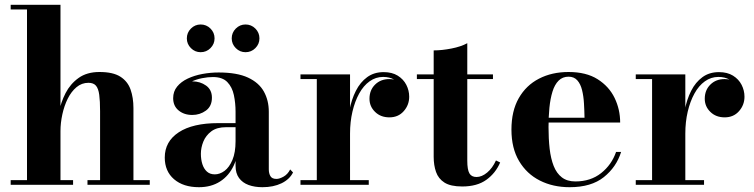

<svg xmlns="http://www.w3.org/2000/svg" viewBox="-20 -770 3140 800"><path d="M24.5 0V-19.5H92.5V-730.5H24.5V-750H232V-19.5H284.5V0ZM344.5 0V-19.5H397V-307Q397 -349 393.5 -375Q390 -401 379.8 -413Q369.5 -425 348.5 -425Q320.5 -425 298.8 -406.8Q277 -388.5 262.2 -358.8Q247.5 -329 239.8 -293.5Q232 -258 232 -223.5L217 -222.5Q217 -258 225.2 -300.8Q233.5 -343.5 253.2 -382Q273 -420.5 307.5 -445.2Q342 -470 394.5 -470Q451 -470 481.5 -450.5Q512 -431 524 -397Q536 -363 536 -319.5V-19.5H604V0Z M1073.5 10Q1041 10 1015.8 0.8Q990.5 -8.5 976 -28.2Q961.5 -48 961.5 -79V-304.5Q961.5 -340.5 954.5 -373.8Q947.5 -407 927.2 -428Q907 -449 867 -449Q846 -449 821.8 -444.2Q797.5 -439.5 775.8 -429Q754 -418.5 740 -401.8Q726 -385 726 -361H702.5Q702.5 -392.5 726.2 -411.8Q750 -431 781 -431Q814 -431 838.5 -413.5Q863 -396 863 -363Q863 -327.5 838 -309.2Q813 -291 781 -291Q747 -291 724.2 -309.8Q701.5 -328.5 701.5 -361Q701.5 -389 718 -409.2Q734.5 -429.5 762 -442.5Q789.5 -455.5 823.2 -461.8Q857 -468 891 -468Q967.5 -468 1013.2 -446.8Q1059 -425.5 1079.5 -388.5Q1100 -351.5 1100 -304.5V-64.5Q1100 -47.5 1106.8 -36Q1113.5 -24.5 1132 -24.5Q1144.5 -24.5 1161.8 -34.2Q1179 -44 1189 -64L1201 -51.5Q1186.5 -22.5 1152.8 -6.2Q1119 10 1073.5 10ZM809 10Q744 10 705.2 -23.2Q666.5 -56.5 666.5 -113.5Q666.5 -180.5 724.8 -218.8Q783 -257 889.5 -257H1008V-240H921.5Q883.5 -240 860.5 -222.8Q837.5 -205.5 827.2 -180Q817 -154.5 817 -129.5Q817 -105.5 823.2 -86Q829.5 -66.5 842.2 -55Q855 -43.5 875 -43.5Q896 -43.5 915.8 -58.2Q935.5 -73 948.5 -103.8Q961.5 -134.5 961.5 -182H974Q974 -123.5 954 -80.5Q934 -37.5 897 -13.8Q860 10 809 10ZM1003 -552.5Q979.5 -552.5 962.5 -569.5Q945.5 -586.5 945.5 -610Q945.5 -634 962.5 -651Q979.5 -668 1003 -668Q1027 -668 1044 -651Q1061 -634 1061 -610Q1061 -586.5 1044 -569.5Q1027 -552.5 1003 -552.5ZM816 -552.5Q792.5 -552.5 775.5 -569.5Q758.5 -586.5 758.5 -610Q758.5 -634 775.5 -651Q792.5 -668 816 -668Q840 -668 857 -651Q874 -634 874 -610Q874 -586.5 857 -569.5Q840 -552.5 816 -552.5Z M1427 -213.5Q1427 -263.5 1435.8 -309.5Q1444.5 -355.5 1462.8 -391.5Q1481 -427.5 1509.8 -448.5Q1538.5 -469.5 1578.5 -469.5Q1613.5 -469.5 1637.2 -454.8Q1661 -440 1673 -416.5Q1685 -393 1685 -367Q1685 -332.5 1662.2 -306.8Q1639.5 -281 1602.5 -281Q1566 -281 1542.8 -303.8Q1519.5 -326.5 1519.5 -358.5Q1519.5 -394.5 1542.8 -417.5Q1566 -440.5 1602 -440.5Q1626 -440.5 1644.5 -430.2Q1663 -420 1673.5 -403.2Q1684 -386.5 1684 -367H1664.5Q1664.5 -389 1653.8 -407.8Q1643 -426.5 1623 -438Q1603 -449.5 1576.5 -449.5Q1545.5 -449.5 1520 -431.2Q1494.5 -413 1476.5 -380.2Q1458.5 -347.5 1448.5 -304.8Q1438.5 -262 1438.5 -213.5ZM1438.5 -460V-19.5H1516.5V0H1232V-19.5H1300V-440.5H1232V-460Z M1906 7Q1857.5 7 1832 -9.2Q1806.5 -25.5 1796.8 -53.5Q1787 -81.5 1787 -116.5V-560Q1821 -560 1860.8 -567.8Q1900.5 -575.5 1927 -590V-100.5Q1927 -63 1935.8 -47.8Q1944.5 -32.5 1965.5 -32.5Q1987.5 -32.5 2009.8 -51Q2032 -69.5 2046.5 -101.5L2064 -93Q2045 -48.5 2006.5 -20.8Q1968 7 1906 7ZM1717 -440.5V-460H2034V-440.5Z M2353.5 10Q2284 10 2229.2 -17.8Q2174.5 -45.5 2142.8 -99Q2111 -152.5 2111 -230Q2111 -307.5 2141.5 -361Q2172 -414.5 2225.8 -442.2Q2279.5 -470 2349 -470Q2422.5 -470 2470 -440Q2517.5 -410 2540.8 -362Q2564 -314 2564 -259.5H2178V-279.5H2415.5Q2415 -309 2413.2 -339.2Q2411.5 -369.5 2405.2 -394.8Q2399 -420 2385.5 -435.2Q2372 -450.5 2349 -450.5Q2324 -450.5 2307.5 -434Q2291 -417.5 2282 -388.2Q2273 -359 2269.2 -321Q2265.5 -283 2265.5 -240Q2265.5 -191.5 2270.2 -150.2Q2275 -109 2287 -78.5Q2299 -48 2321 -31Q2343 -14 2377.5 -14Q2441 -14 2484.8 -48.8Q2528.5 -83.5 2547 -137H2568Q2548.5 -74 2496 -32Q2443.5 10 2353.5 10Z M2824 -213.5Q2824 -263.5 2832.8 -309.5Q2841.5 -355.5 2859.8 -391.5Q2878 -427.5 2906.8 -448.5Q2935.5 -469.5 2975.5 -469.5Q3010.5 -469.5 3034.2 -454.8Q3058 -440 3070 -416.5Q3082 -393 3082 -367Q3082 -332.5 3059.2 -306.8Q3036.5 -281 2999.5 -281Q2963 -281 2939.8 -303.8Q2916.5 -326.5 2916.5 -358.5Q2916.5 -394.5 2939.8 -417.5Q2963 -440.5 2999 -440.5Q3023 -440.5 3041.5 -430.2Q3060 -420 3070.5 -403.2Q3081 -386.5 3081 -367H3061.5Q3061.5 -389 3050.8 -407.8Q3040 -426.5 3020 -438Q3000 -449.5 2973.5 -449.5Q2942.5 -449.5 2917 -431.2Q2891.5 -413 2873.5 -380.2Q2855.5 -347.5 2845.5 -304.8Q2835.5 -262 2835.5 -213.5ZM2835.5 -460V-19.5H2913.5V0H2629V-19.5H2697V-440.5H2629V-460Z"/></svg>

Font: Bodoni Moda
Style: Bold
Weight: 700
Designer: Owen Earl
Foundry: indestructible type
Version: Version 2.005